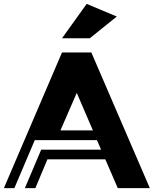

<svg xmlns="http://www.w3.org/2000/svg" viewBox="-23 -968 791 988"><path d="M439 -771H296L423 -948L578 -883ZM-3 0H51L156 -247H476L497 -198H189L105 0H159L221 -148H519L583 0H748L447 -698H296ZM288 -297 372 -490 455 -297Z"/></svg>

Font: Balans
Style: Regular
Weight: 400
Designer: Thomas Breure
Foundry: Thomas Breure
Version: Version 2.001